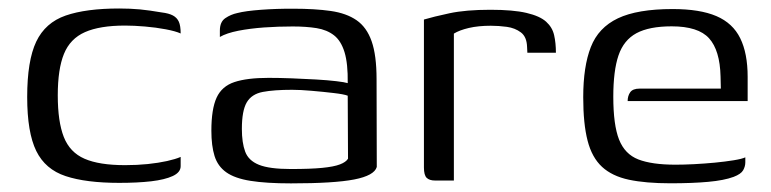

<svg xmlns="http://www.w3.org/2000/svg" viewBox="-20 -425 1814 452"><path d="M260.6 5.5Q182.6 5.5 134.6 -10.4Q86.6 -26.2 65.3 -69.7Q44 -113.2 44 -196.6Q44 -282.2 65.3 -327Q86.6 -371.7 134.6 -388.4Q182.6 -405 260.6 -405Q286.6 -405 309.3 -402.9Q331.9 -400.7 360.8 -395.7Q377.4 -393.7 387 -388.6Q396.7 -383.4 401 -373.9Q405.3 -364.4 405.3 -346.2Q393.5 -351.6 370.3 -356Q347.1 -360.4 321.2 -362.6Q295.3 -364.8 274.6 -364.8Q215 -364.8 180.1 -349.4Q145.2 -334 130.6 -298.2Q116 -262.5 116 -200.5Q116 -138.8 130.2 -102.5Q144.5 -66.3 179 -51.3Q213.5 -36.2 274.6 -36.2Q302.7 -36.2 327.9 -38.8Q353 -41.4 373.3 -45.9Q393.5 -50.4 405.3 -55.6V-33.8Q405.3 -19.3 386.7 -10.6Q368.1 -2 335.9 1.8Q303.7 5.5 260.6 5.5Z M664.9 6.7Q606.2 6.7 569.4 0.7Q532.5 -5.2 512.5 -19.5Q492.6 -33.7 485.1 -57.7Q477.6 -81.7 477.6 -117.2Q477.6 -168.2 489.9 -195.1Q502.3 -222 531.9 -231.8Q561.6 -241.7 612.2 -241.7Q637.4 -241.7 666.7 -240.6Q696 -239.5 723.7 -237.9Q751.4 -236.3 771.6 -233.9Q791.8 -231.5 798.6 -229.3Q799.3 -275.2 791.1 -302.1Q782.9 -328.9 766.4 -341.8Q749.8 -354.8 725.2 -358.8Q700.5 -362.7 669.1 -362.7Q635.5 -362.7 602.1 -360.4Q568.7 -358 541 -352.6Q513.3 -347.1 497.6 -338V-353Q497.6 -373.6 510.5 -382.3Q523.3 -391 538.7 -394.3Q558 -399.3 594.7 -402Q631.3 -404.7 670.6 -404.5Q721.6 -404.5 758.5 -399.2Q795.5 -393.9 819.4 -377.4Q843.3 -360.9 854.9 -327.8Q866.5 -294.8 866.5 -238.5L867 -31.9Q861.1 -11.7 813.9 -2.5Q766.7 6.7 664.9 6.7ZM664.7 -27.1Q711.1 -27.1 738.5 -29.8Q766 -32.5 780.3 -38Q794.5 -43.4 799.3 -51.4L798.6 -199.7Q789.8 -203.2 765.5 -206Q741.2 -208.9 714.1 -211.2Q687 -213.6 667.6 -213.6Q625 -213.6 598.7 -208.6Q572.4 -203.6 560.9 -184Q549.4 -164.3 549.4 -121.6Q549.4 -89 557.2 -68Q565 -46.9 589.7 -37Q614.4 -27.1 664.7 -27.1Z M1048.5 0H1004.3Q991.1 0 984.5 -6.3Q978 -12.7 978 -30.7V-379Q999.6 -385.5 1038.2 -393.8Q1076.9 -402 1134.3 -402Q1188.1 -402 1219.5 -394.6Q1251 -387.2 1265.7 -373.9Q1280.4 -360.6 1284.5 -342.2Q1288.7 -323.8 1288.7 -300.8H1221.5L1220.8 -314.8Q1220 -338.4 1206.3 -348.7Q1192.5 -359.1 1173.2 -361.8Q1154 -364.4 1135.4 -364.4Q1106.3 -364.4 1083.8 -359.2Q1061.3 -353.9 1048.5 -345.9Z M1558.1 6.5Q1500.1 6.5 1460.6 -1.9Q1421.1 -10.3 1397.3 -32.2Q1373.5 -54.2 1363.3 -93.8Q1353 -133.4 1353 -196.1Q1353 -268.5 1370.9 -314.2Q1388.7 -360 1434.7 -381.9Q1480.7 -403.7 1563.5 -403.7Q1627.7 -403.7 1666.5 -387.1Q1705.2 -370.5 1722.6 -335Q1740.1 -299.5 1740.1 -244.1V-187H1457.6Q1457.6 -199.4 1463.7 -207.9Q1469.8 -216.4 1485.7 -216.4H1677L1676.3 -245Q1674.8 -306.6 1649.3 -334.8Q1623.9 -363 1561.2 -363Q1508.5 -363 1478.4 -346.9Q1448.4 -330.7 1436.1 -294.7Q1423.8 -258.7 1423.8 -197.2Q1423.8 -131 1437.3 -96.6Q1450.9 -62.1 1482.7 -49.7Q1514.6 -37.3 1570.2 -37.3Q1589.2 -37.3 1613.7 -38.5Q1638.3 -39.8 1662.9 -42.1Q1687.5 -44.5 1707.2 -47.7Q1726.9 -50.9 1734.6 -54.6V-42.8Q1734.6 -33.2 1729.5 -24.2Q1724.4 -15.2 1707 -8.6Q1684.6 -0.3 1647.1 3.1Q1609.7 6.5 1558.1 6.5Z"/></svg>

Font: Genos Thin
Style: Regular
Weight: 100
Designer: Robert E. Leuschke
Foundry: Robert E. Leuschke
Version: Version 1.010